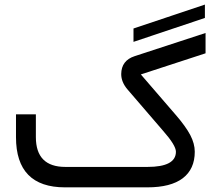

<svg xmlns="http://www.w3.org/2000/svg" viewBox="-20 -806 946 826"><path d="M861.5 -728.8 554.3 -625.9V-683.4L861.5 -786.3ZM613.8 0H259.8Q48.8 0 48.8 -215.8V-314H134.3V-216.3Q134.3 -87.9 261.2 -87.9H614.7Q736.8 -87.9 736.8 -153.3Q736.8 -180.7 682.1 -242.7L528.8 -420.9Q501.5 -452.6 501.5 -487.3Q502 -545.9 559.6 -564.5L864.3 -664.1V-576.7L585.9 -485.8L736.3 -311.5Q779.3 -261.7 798.6 -224.9Q817.9 -188 817.9 -153.3Q817.9 -78.6 766.4 -39.3Q714.8 0 613.8 0Z"/></svg>

Font: Shabnam FD-WOL
Style: FD-WOL
Weight: 400
Foundry: DejaVu fonts team - Redesigned by Saber Rastikerdar - Based on Vazir font
Version: Version 5.0.1